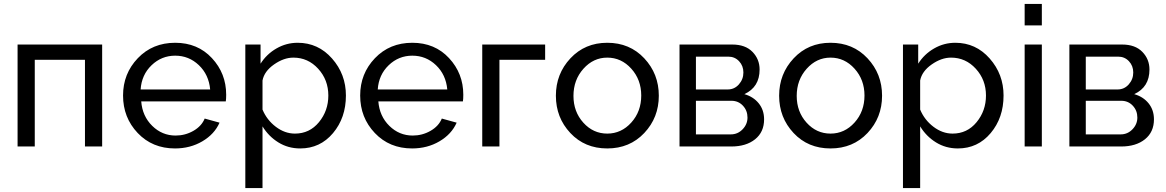

<svg xmlns="http://www.w3.org/2000/svg" viewBox="-20 -750 5969 983"><path d="M70 0V-522H503V0H415V-444H158V0Z M876 10Q760 10 685 -69Q610 -148 610 -261Q610 -373 685.5 -452Q761 -531 877 -531Q992 -531 1065 -452.5Q1138 -374 1138 -265Q1138 -243 1136 -231H703Q709 -155 759.5 -105.5Q810 -56 879 -56Q928 -56 970 -80Q1012 -104 1028 -143L1104 -122Q1078 -63 1016 -26.5Q954 10 876 10ZM700 -292H1056Q1049 -368 998 -416.5Q947 -465 877 -465Q807 -465 756 -416Q705 -367 700 -292Z M1324 -103V213H1236V-522H1314V-424Q1345 -473 1395.5 -502Q1446 -531 1504 -531Q1609 -531 1680 -450.5Q1751 -370 1751 -261Q1751 -147 1685 -68.5Q1619 10 1517 10Q1455 10 1405 -21Q1355 -52 1324 -103ZM1661 -261Q1661 -341 1609 -398Q1557 -455 1482 -455Q1433 -455 1383 -420Q1333 -385 1324 -338V-189Q1346 -136 1392 -101Q1438 -66 1490 -66Q1565 -66 1613 -124.5Q1661 -183 1661 -261Z M2090 10Q1974 10 1899 -69Q1824 -148 1824 -261Q1824 -373 1899.5 -452Q1975 -531 2091 -531Q2206 -531 2279 -452.5Q2352 -374 2352 -265Q2352 -243 2350 -231H1917Q1923 -155 1973.5 -105.5Q2024 -56 2093 -56Q2142 -56 2184 -80Q2226 -104 2242 -143L2318 -122Q2292 -63 2230 -26.5Q2168 10 2090 10ZM1914 -292H2270Q2263 -368 2212 -416.5Q2161 -465 2091 -465Q2021 -465 1970 -416Q1919 -367 1914 -292Z M2449 0V-522H2771V-444H2537V0Z M3089 -531Q3204 -531 3278.5 -451.5Q3353 -372 3353 -260Q3353 -148 3278.5 -69Q3204 10 3089 10Q2974 10 2900 -69Q2826 -148 2826 -260Q2826 -372 2900.5 -451.5Q2975 -531 3089 -531ZM3263 -261Q3263 -342 3212 -398.5Q3161 -455 3089 -455Q3018 -455 2967 -398Q2916 -341 2916 -259Q2916 -178 2966.5 -122Q3017 -66 3089 -66Q3161 -66 3212 -122.5Q3263 -179 3263 -261Z M3459 0V-522H3729Q3796 -522 3832.5 -484.5Q3869 -447 3869 -394Q3869 -304 3791 -268Q3837 -255 3864.5 -221Q3892 -187 3892 -139Q3892 -74 3846 -37Q3800 0 3724 0ZM3543 -292H3706Q3740 -292 3763 -318Q3786 -344 3786 -379Q3786 -413 3764 -436.5Q3742 -460 3709 -460H3543ZM3543 -62H3722Q3757 -62 3782 -88Q3807 -114 3807 -148Q3807 -184 3783.5 -209Q3760 -234 3725 -234H3543Z M4232 -531Q4347 -531 4421.5 -451.5Q4496 -372 4496 -260Q4496 -148 4421.5 -69Q4347 10 4232 10Q4117 10 4043 -69Q3969 -148 3969 -260Q3969 -372 4043.5 -451.5Q4118 -531 4232 -531ZM4406 -261Q4406 -342 4355 -398.5Q4304 -455 4232 -455Q4161 -455 4110 -398Q4059 -341 4059 -259Q4059 -178 4109.5 -122Q4160 -66 4232 -66Q4304 -66 4355 -122.5Q4406 -179 4406 -261Z M4691 -103V213H4603V-522H4681V-424Q4712 -473 4762.5 -502Q4813 -531 4871 -531Q4976 -531 5047 -450.5Q5118 -370 5118 -261Q5118 -147 5052 -68.5Q4986 10 4884 10Q4822 10 4772 -21Q4722 -52 4691 -103ZM5028 -261Q5028 -341 4976 -398Q4924 -455 4849 -455Q4800 -455 4750 -420Q4700 -385 4691 -338V-189Q4713 -136 4759 -101Q4805 -66 4857 -66Q4932 -66 4980 -124.5Q5028 -183 5028 -261Z M5226 -620V-730H5314V-620ZM5226 0V-522H5314V0Z M5455 0V-522H5725Q5792 -522 5828.5 -484.5Q5865 -447 5865 -394Q5865 -304 5787 -268Q5833 -255 5860.5 -221Q5888 -187 5888 -139Q5888 -74 5842 -37Q5796 0 5720 0ZM5539 -292H5702Q5736 -292 5759 -318Q5782 -344 5782 -379Q5782 -413 5760 -436.5Q5738 -460 5705 -460H5539ZM5539 -62H5718Q5753 -62 5778 -88Q5803 -114 5803 -148Q5803 -184 5779.5 -209Q5756 -234 5721 -234H5539Z"/></svg>

Font: Raleway-v4020 Medium
Style: Regular
Weight: 500
Designer: Matt McInerney, Pablo Impallari, Rodrigo Fuenzalida
Foundry: Matt McInerney, Pablo Impallari, Rodrigo Fuenzalida
Version: Version 4.020;PS 004.020;hotconv 1.0.88;makeotf.lib2.5.64775